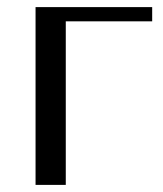

<svg xmlns="http://www.w3.org/2000/svg" viewBox="-20 -520 458 540"><path d="M408 -460H165V0H80V-500H408Z"/></svg>

Font: Tenor Sans
Style: Regular
Weight: 400
Designer: Denis Masharov
Foundry: Denis Masharov
Version: Version 1.1